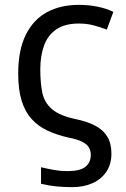

<svg xmlns="http://www.w3.org/2000/svg" viewBox="-20 -566 520 791"><path d="M277 205Q244 205 212.5 202Q181 199 149 191V123Q179 130 204.5 134.5Q230 139 258 139Q309 139 331.5 121.5Q354 104 354 72Q354 54 346 41Q338 28 318.5 18Q299 8 263 1Q214 -10 175.5 -28Q137 -46 110 -76Q83 -106 69 -151.5Q55 -197 55 -263Q55 -359 86 -422Q117 -485 173 -515.5Q229 -546 305 -546Q345 -546 382 -538.5Q419 -531 447 -517L420 -444Q394 -454 366 -461.5Q338 -469 305 -469Q247 -469 212 -445Q177 -421 161.5 -378.5Q146 -336 146 -280Q146 -224 154.5 -183.5Q163 -143 194.5 -116Q226 -89 293 -75Q341 -65 373.5 -47.5Q406 -30 422.5 -2.5Q439 25 439 67Q439 110 418.5 141Q398 172 361.5 188.5Q325 205 277 205Z"/></svg>

Font: Noto Sans Ambassadori
Style: Regular
Weight: 400
Designer: Monotype Design Team
Foundry: Monotype Imaging Inc.
Version: Version 2.013